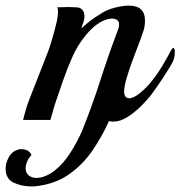

<svg xmlns="http://www.w3.org/2000/svg" viewBox="-103 -426 641 682"><path d="M28 235Q23 236 17 236Q11 236 6 236Q-27 236 -55 222.5Q-83 209 -83 173Q-83 153 -71.5 132Q-60 111 -37 105Q-35 104 -32 104Q-29 104 -27 104Q0 104 9 125Q7 126 3 131.5Q-1 137 -3 140Q-12 158 -12 172Q-12 188 -1 197Q10 206 27 206Q41 206 57.5 199.5Q74 193 91 180Q123 155 148 115Q173 75 188 40Q223 -46 253 -139.5Q283 -233 316 -320Q320 -329 320 -339Q320 -350 313 -355Q306 -360 295 -360Q279 -360 259 -350Q228 -334 200 -299Q172 -264 155 -226Q136 -183 121 -140Q106 -97 97 -70Q91 -53 86 -35Q81 -17 76 0H-21Q-21 0 -14.5 -25Q-8 -50 2 -75Q19 -119 36.5 -163Q54 -207 67 -241Q71 -251 79.5 -278.5Q88 -306 95.5 -336Q103 -366 103 -385Q103 -396 100 -400Q109 -400 120.5 -400.5Q132 -401 142 -401Q156 -401 168.5 -400Q181 -399 185 -395Q197 -386 197 -369Q197 -357 192.5 -345Q188 -333 186 -325Q200 -338 215 -350Q230 -362 261 -381Q279 -392 306 -399Q333 -406 355 -406Q412 -406 412 -353Q412 -344 410.5 -333Q409 -322 404 -309Q399 -293 388 -265Q377 -237 365.5 -205.5Q354 -174 346 -146Q338 -118 338 -101Q338 -77 356 -77Q372 -77 396 -97Q419 -116 436 -138Q457 -164 474.5 -193.5Q492 -223 505 -248Q510 -256 512 -256Q518 -256 518 -239Q518 -231 515.5 -220.5Q513 -210 508 -201Q494 -177 475 -148Q456 -119 436 -92Q422 -73 399 -50Q376 -27 350 -10.5Q324 6 300 6Q296 6 292 5.5Q288 5 284 4Q260 58 225.5 108.5Q191 159 142.5 193Q94 227 28 235Z"/></svg>

Font: Playball
Style: Regular
Weight: 400
Designer: Robert E. Leuschke
Foundry: Robert E. Leuschke
Version: Version 1.010